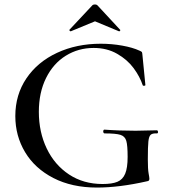

<svg xmlns="http://www.w3.org/2000/svg" viewBox="-20 -833 765 865"><path d="M49 -310Q49 -406 99 -480Q149 -554 237 -595Q325 -636 434 -636Q483 -636 530.5 -627.5Q578 -619 608 -605Q618 -601 619.5 -598Q621 -595 622 -582L635 -450Q635 -447 629.5 -446.5Q624 -446 623 -449Q610 -488 582 -526Q554 -564 508 -590.5Q462 -617 402 -617Q333 -617 276.5 -582Q220 -547 187.5 -481.5Q155 -416 155 -329Q155 -238 190.5 -164Q226 -90 291 -47Q356 -4 442 -4Q485 -4 509 -14Q533 -24 544 -50.5Q555 -77 555 -126Q555 -178 549 -198.5Q543 -219 522.5 -225.5Q502 -232 451 -232Q448 -232 446.5 -235Q445 -238 445 -241Q445 -244 446.5 -246.5Q448 -249 450 -249Q516 -244 591 -244Q619 -244 687 -246Q689 -246 690.5 -243.5Q692 -241 692 -239Q692 -232 687 -232Q667 -233 659 -226Q651 -219 648.5 -196Q646 -173 646 -115Q646 -71 649.5 -52Q653 -33 653 -28Q653 -22 650.5 -19.5Q648 -17 641 -16Q517 12 417 12Q304 12 220.5 -31Q137 -74 93 -147.5Q49 -221 49 -310ZM396 -809Q400 -813 408 -813Q415 -813 419 -809L521 -699Q522 -699 522 -697Q522 -695 519.5 -693Q517 -691 516 -692L408 -737L299 -692Q297 -691 294 -694.5Q291 -698 293 -699Z"/></svg>

Font: Cormorant Garamond SemiBold
Style: Regular
Weight: 600
Designer: Christian Thalmann (Catharsis Fonts)
Version: Version 3.000